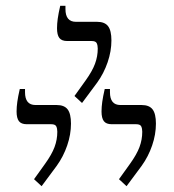

<svg xmlns="http://www.w3.org/2000/svg" viewBox="-20 -946 597 660"><path d="M262 -592 236 -616 274 -669Q297 -701 306.5 -726.5Q316 -752 316 -779Q316 -790 312.5 -797.5Q309 -805 295 -805H211Q192 -805 184 -815.5Q176 -826 176 -849Q176 -864 178.5 -882Q181 -900 187 -926H205V-915Q205 -871 241 -871H314Q340 -871 351.5 -856Q363 -841 363 -807Q363 -770 350 -732Q337 -694 314 -662ZM123 -306 97 -330 135 -383Q158 -415 167.5 -440.5Q177 -466 177 -493Q177 -504 173.5 -511.5Q170 -519 156 -519H72Q53 -519 45 -529.5Q37 -540 37 -563Q37 -578 39.5 -596Q42 -614 48 -640H66V-629Q66 -585 102 -585H175Q201 -585 212.5 -570Q224 -555 224 -521Q224 -484 211 -446Q198 -408 175 -376ZM415 -306 389 -330 427 -383Q450 -415 459.5 -440.5Q469 -466 469 -493Q469 -504 465.5 -511.5Q462 -519 448 -519H364Q345 -519 337 -529.5Q329 -540 329 -563Q329 -578 331.5 -596Q334 -614 340 -640H358V-629Q358 -585 394 -585H467Q493 -585 504.5 -570Q516 -555 516 -521Q516 -484 503 -446Q490 -408 467 -376Z"/></svg>

Font: Noto Serif Hebrew SemiCondensed Light
Style: Regular
Weight: 300
Width: 4
Designer: Monotype Design Team
Foundry: Monotype Imaging Inc.
Version: Version 2.004; ttfautohint (v1.8.4.7-5d5b)